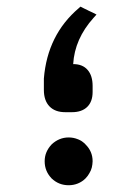

<svg xmlns="http://www.w3.org/2000/svg" viewBox="-20 -561 405 579"><path d="M114.7 -74.7Q114.7 -89.4 120.1 -102.1Q125.5 -114.7 135.7 -125.5Q146.5 -135.7 159.4 -141.1Q172.4 -146.5 187 -146.5Q201.7 -146.5 214.8 -141.1Q216.3 -140.6 217.8 -139.9Q219.2 -139.2 220.9 -138.4Q222.7 -137.7 224.1 -136.7Q225.6 -135.7 227.1 -134.8Q228.5 -133.8 230 -132.6Q231.4 -131.3 232.7 -130.4Q233.9 -129.4 235.4 -128.2Q236.8 -127 237.8 -125.5Q259.3 -104.5 259.3 -74.7Q259.3 -69.8 258.5 -64.9Q257.8 -60.1 256.8 -55.7Q254.4 -46.4 249.5 -38.6Q245.1 -30.3 237.8 -22.9Q227.5 -12.7 214.6 -7.6Q201.7 -2.4 187 -2.4Q157.2 -2.4 135.7 -22.9H135.3V-23.4Q114.7 -44.9 114.7 -74.7ZM200.7 -367.7Q229 -367.7 244.1 -350.3Q259.3 -333 259.3 -301.8V-283.7Q259.3 -254.4 242.9 -238.5Q226.6 -222.7 196.8 -222.7H176.8Q146 -222.7 129.2 -240.2Q112.3 -257.8 112.3 -290V-324.2Q123 -456.1 217.8 -536.6L222.7 -541L228.5 -538.1Q231 -536.6 234.1 -535.2Q237.3 -533.7 240.7 -532.2L247.1 -528.8Q250.5 -527.3 253.4 -525.9L259.8 -522.9L271 -517.1L262.7 -507.8L262.2 -507.3Q205.1 -443.8 200.7 -367.7Z"/></svg>

Font: Gandom
Style: Bold
Weight: 700
Foundry: DejaVu fonts team - Redesigned by Saber Rastikerdar - Based on Samim Font
Version: Version 0.3